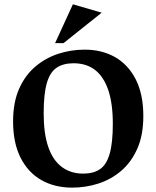

<svg xmlns="http://www.w3.org/2000/svg" viewBox="-20 -859 729 895"><path d="M316.1 15.6Q234.8 15.6 172.8 -19.6Q110.8 -54.9 75.9 -123.8Q41 -192.8 41 -293.1Q41 -381.2 68.8 -444.4Q96.5 -507.5 144.1 -548Q191.6 -588.5 251.2 -608.1Q310.9 -627.6 374.6 -627.6Q455.5 -627.6 516.9 -592.4Q578.2 -557.1 613.2 -488.2Q648.1 -419.2 648.1 -318Q648.1 -229.9 620.4 -166.8Q592.6 -103.6 545.7 -63.3Q498.7 -22.9 439.4 -3.6Q380 15.6 316.1 15.6ZM368.1 -49.7Q415.7 -49.7 446.1 -70.4Q476.4 -91.1 491.1 -141.9Q505.9 -192.8 505.9 -281.9Q505.9 -376.9 484.6 -439.4Q463.3 -502 422.8 -533.1Q382.4 -564.1 322.9 -564.1Q275 -564.1 244.1 -543.4Q213.1 -522.8 198.4 -472.1Q183.6 -421.5 183.6 -329.9Q183.6 -236.5 204.9 -174.4Q226.2 -112.2 267.8 -81Q309.4 -49.7 368.1 -49.7ZM236.8 -657.9 319.8 -839 454 -799.9 276 -657.9Z"/></svg>

Font: Ancizar Serif Light
Style: Regular
Weight: 300
Designer: Cesar Puertas, Viviana Monsalve, Julian Moncada, Julian Prieto, Jose Castro, Felipe Aragon, Mariel Hernandez, Sara Alarc
Version: Version 8.100